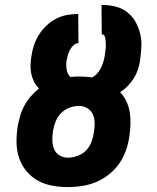

<svg xmlns="http://www.w3.org/2000/svg" viewBox="-20 -755 640 783"><path d="M257 8Q224 8 192 2Q160 -4 133.5 -19Q107 -34 87.5 -57.5Q68 -81 58 -110.5Q48 -140 47.5 -173Q47 -206 52 -239Q56 -260 62 -281.5Q68 -303 79 -323.5Q90 -344 105.5 -362Q121 -380 139 -394Q127 -406 119 -421.5Q111 -437 107.5 -454Q104 -471 104.5 -489Q105 -507 108 -525Q111 -548 118.5 -570.5Q126 -593 139 -613.5Q152 -634 170 -651Q188 -668 209.5 -679Q231 -690 254 -694Q277 -698 299 -698L300 -579Q289 -579 280 -570.5Q271 -562 265.5 -552Q260 -542 257 -531.5Q254 -521 252 -510L251 -506Q249 -488 252 -470.5Q255 -453 267 -441Q276 -442 284.5 -442.5Q293 -443 302 -443Q316 -443 330 -442Q344 -441 356 -439Q368 -446 376.5 -455.5Q385 -465 390.5 -476Q396 -487 400 -498.5Q404 -510 406 -522L407 -526Q408 -534 409 -542Q410 -550 411 -558.5Q412 -567 411.5 -575Q411 -583 410.5 -591Q410 -599 407 -607Q404 -615 395 -615L394 -735Q423 -735 450 -728.5Q477 -722 498 -706Q519 -690 532 -667Q545 -644 551.5 -618Q558 -592 556.5 -563.5Q555 -535 551 -507Q548 -488 542 -470Q536 -452 525.5 -435.5Q515 -419 501 -404.5Q487 -390 470 -379Q486 -362 496 -340.5Q506 -319 509.5 -295Q513 -271 512 -246Q511 -221 507 -196Q503 -168 493 -140Q483 -112 465.5 -87Q448 -62 423.5 -43Q399 -24 371.5 -12.5Q344 -1 314.5 3.5Q285 8 257 8ZM257 -112Q277 -112 297 -119.5Q317 -127 331.5 -142Q346 -157 353 -176.5Q360 -196 363 -215Q366 -234 366 -253Q366 -272 359 -288Q352 -304 336.5 -313.5Q321 -323 302 -323Q282 -323 262.5 -315.5Q243 -308 228.5 -293Q214 -278 206.5 -258.5Q199 -239 196 -220Q193 -201 193.5 -182Q194 -163 200.5 -147Q207 -131 222.5 -121.5Q238 -112 257 -112Z"/></svg>

Font: Iosevka Aile Heavy Oblique
Style: Regular
Weight: 900
Italic angle: -9°
Designer: Belleve Invis
Foundry: Belleve Invis
Version: Version 31.1.0; ttfautohint (v1.8.4)